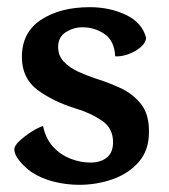

<svg xmlns="http://www.w3.org/2000/svg" viewBox="-20 -580 470 535"><path d="M201 -65Q166 -65 131 -73.5Q96 -82 67 -101Q49 -114 34.5 -131.5Q20 -149 20 -164Q20 -174 34.5 -187.5Q49 -201 68 -213Q87 -225 100 -229Q107 -194 127.5 -171.5Q148 -149 176 -138Q204 -127 232 -127Q259 -127 276.5 -140Q294 -153 295 -181Q296 -222 264.5 -243.5Q233 -265 193 -277Q128 -297 84.5 -329.5Q41 -362 41 -421Q41 -490 94.5 -525Q148 -560 230 -560Q286 -560 331 -538.5Q376 -517 387 -475Q387 -462 373 -449.5Q359 -437 339 -429.5Q319 -422 301 -423Q299 -466 271.5 -485Q244 -504 210 -504Q185 -504 163.5 -490.5Q142 -477 142 -449Q142 -425 157.5 -408.5Q173 -392 196.5 -381Q220 -370 244 -362Q280 -351 315 -335Q350 -319 373 -290Q396 -261 395 -211Q395 -161 366.5 -128.5Q338 -96 293.5 -80.5Q249 -65 201 -65Z"/></svg>

Font: Gowun Batang
Style: Bold
Weight: 700
Designer: Yanghee Ryu
Foundry: Yanghee Ryu
Version: Version 2.000